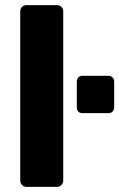

<svg xmlns="http://www.w3.org/2000/svg" viewBox="-20 -730 466 750"><path d="M84 0Q73 0 66 -7.5Q59 -15 59 -25V-685Q59 -696 66 -703Q73 -710 84 -710H202Q213 -710 220 -703Q227 -696 227 -685V-25Q227 -15 220 -7.5Q213 0 202 0ZM303 -288Q292 -288 286 -294Q280 -300 280 -311V-411Q280 -421 286 -427.5Q292 -434 303 -434H403Q413 -434 419.5 -427.5Q426 -421 426 -411V-311Q426 -300 419.5 -294Q413 -288 403 -288Z"/></svg>

Font: Rubik
Style: Bold
Weight: 700
Designer: Hubert and Fischer
Foundry: Hubert and Fischer
Version: Version 2.300;gftools[0.9.30]